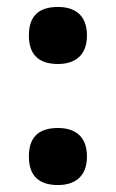

<svg xmlns="http://www.w3.org/2000/svg" viewBox="-20 -524 333 552"><path d="M147 -340C190 -340 230 -360 230 -422C230 -485 190 -504 147 -504C99 -504 63 -485 63 -422C63 -360 99 -340 147 -340ZM147 8C190 8 230 -12 230 -74C230 -137 190 -156 147 -156C99 -156 63 -137 63 -74C63 -12 99 8 147 8Z"/></svg>

Font: Noto Serif Georgian SemiCondensed ExtraBold
Style: Regular
Weight: 800
Width: 4
Designer: Monotype Design Team, Akaki Razmadze
Foundry: Google LLC
Version: Version 2.003